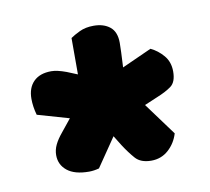

<svg xmlns="http://www.w3.org/2000/svg" viewBox="-46 -700 433 395"><g transform="rotate(-10 170.5 -502.0)"><path d="M70 -572Q82 -572 101 -565L123 -556V-632Q130 -637 142.5 -643Q155 -649 172 -649Q193 -649 206 -638.5Q219 -628 219 -605Q219 -600 218.5 -585.5Q218 -571 217 -554L279 -582Q294 -575 305.5 -561.5Q317 -548 317 -528Q317 -506 305.5 -497.5Q294 -489 274 -481L248 -470L298 -402Q292 -382 277 -368.5Q262 -355 241 -355Q219 -355 208 -367.5Q197 -380 186 -397L173 -418L132 -358Q121 -355 111 -355Q81 -355 65.5 -367.5Q50 -380 50 -400Q50 -411 55 -421.5Q60 -432 70 -444L91 -470L25 -489Q20 -507 20 -523Q20 -546 33 -559Q46 -572 70 -572Z"/></g></svg>

Font: Baloo 2
Style: Bold
Weight: 700
Designer: Sarang Kulkarni and Ek Type
Foundry: Ek Type
Version: Version 1.640;hotconv 1.0.111;makeotfexe 2.5.65597; ttfautoh